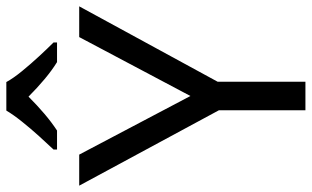

<svg xmlns="http://www.w3.org/2000/svg" viewBox="-209 -775 984 606"><g transform="rotate(-90 283.0 -472.0)"><path d="M283 -363 469 -714H566L328 -277V0H238V-273L0 -714H98ZM327 -944Q339 -922 361.5 -894.5Q384 -867 408.5 -840.5Q433 -814 452 -795V-784H390Q364 -800 336 -823.5Q308 -847 281 -874Q254 -847 227 -824Q200 -801 174 -784H114V-795Q133 -815 156.5 -841Q180 -867 202 -894.5Q224 -922 237 -944Z"/></g></svg>

Font: Noto Sans Balinese
Style: Regular
Weight: 400
Designer: Aditya Bayu, David Williams
Foundry: David Williams
Version: Version 2.003